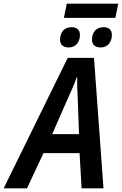

<svg xmlns="http://www.w3.org/2000/svg" viewBox="-80 -1032 668 1052"><path d="M270 -934H552L568 -1012H286ZM297 -772C334 -772 358 -800 358 -841C358 -870 339 -883 312 -883C273 -883 249 -856 249 -815C249 -785 268 -772 297 -772ZM472 -772C509 -772 533 -800 533 -841C533 -870 515 -883 487 -883C448 -883 424 -856 424 -815C424 -785 443 -772 472 -772ZM-60 0H68L158 -193H356L367 0H487L435 -715H291ZM206 -297 292 -493C312 -536 328 -573 341 -610H343C342 -571 344 -529 346 -490L353 -297Z"/></svg>

Font: Noto Sans SemiCondensed SemiBold
Style: Italic
Weight: 600
Width: 4
Italic angle: -12°
Designer: Monotype Design Team
Foundry: Monotype Imaging Inc.
Version: Version 2.013